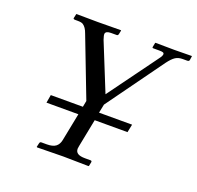

<svg xmlns="http://www.w3.org/2000/svg" viewBox="-116 -770 920 895"><g transform="rotate(20 344.5 -322.5)"><path d="M365.2 -210 337.9 -71.8Q335.9 -62 335.9 -58.1Q335.9 -42.5 347.4 -35.2Q358.9 -27.8 383.8 -27.8H410.2Q418.5 -27.8 417 -20L413.1 -1L411.1 1Q324.2 -1 285.2 -1L155.8 1L153.8 -1L158.2 -20Q159.7 -27.8 167 -27.8H193.8Q223.1 -27.8 237.8 -38.8Q252.4 -49.8 256.8 -71.8L284.2 -210H126L132.8 -250H292L297.9 -280.8L185.1 -574.2Q175.3 -602.5 159.2 -612.8Q151.9 -618.2 131.8 -618.2H120.1Q115.7 -618.2 112.5 -619.6Q109.4 -621.1 110.8 -625L115.2 -645L116.2 -646Q209 -645 222.2 -645L335.9 -646L337.9 -645L334 -626Q332 -618.2 326.2 -618.2H297.9Q272.9 -618.2 270 -605Q268.6 -597.2 275.9 -576.2L371.1 -340.8L543 -576.2Q558.6 -595.7 560.1 -604Q561 -606 561 -607.9Q561 -613.8 555.9 -616Q550.8 -618.2 537.1 -618.2H507.8Q500.5 -618.2 502.9 -625L506.8 -645L508.8 -646Q587.9 -645 601.1 -645L688 -646L689 -645L686 -625Q684.6 -618.2 674.8 -618.2H652.8Q631.8 -618.2 617.2 -608.6Q602.5 -599.1 584 -574.2L380.9 -293L372.1 -250H536.1L527.8 -210Z"/></g></svg>

Font: Linux Libertine G
Style: Italic
Weight: 400
Italic angle: -12°
Designer: Philipp H. Poll
Foundry: Philipp H. Poll
Version: Version 5.1.3